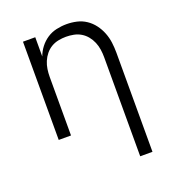

<svg xmlns="http://www.w3.org/2000/svg" viewBox="-135 -634 869 955"><g transform="rotate(-20 300.0 -156.5)"><path d="M444 215V-310Q444 -330 441 -350.5Q438 -371 430 -390Q422 -409 409 -425Q396 -441 378.5 -451.5Q361 -462 340.5 -466Q320 -470 300 -470Q280 -470 259.5 -466Q239 -462 221.5 -451.5Q204 -441 191 -425Q178 -409 170 -390Q162 -371 159 -350.5Q156 -330 156 -310V0H91V-520H156V-418Q165 -443 181.5 -464.5Q198 -486 220.5 -501Q243 -516 270 -522Q297 -528 324 -528Q351 -528 377.5 -522Q404 -516 426.5 -501Q449 -486 465.5 -464Q482 -442 492 -416.5Q502 -391 505.5 -364Q509 -337 509 -310V215Z"/></g></svg>

Font: Iosevka Light Extended
Style: Regular
Weight: 300
Width: 7
Monospace: yes
Designer: Belleve Invis
Foundry: Belleve Invis
Version: Version 32.5.0; ttfautohint (v1.8.4)